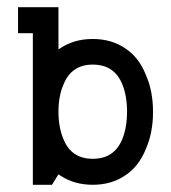

<svg xmlns="http://www.w3.org/2000/svg" viewBox="-20 -512 474 532"><path d="M237 0Q289 0 327 -26Q365 -51 384 -99Q404 -144 404 -202Q404 -260 384 -305Q365 -353 327 -378Q289 -404 237 -404Q186 -404 148 -379Q145 -377 142 -375V-492H30V-420H71V0H124L142 -29Q145 -27 148 -25Q186 0 237 0ZM237 -333Q297 -333 319 -278Q332 -246 332 -202.5Q332 -159 319 -127Q297 -72 237 -72Q178 -72 156 -126Q142 -159 142 -202.5Q142 -246 156 -278Q178 -333 237 -333Z"/></svg>

Font: Venice Serif Bold
Style: Regular
Weight: 700
Designer: Bruno Pierini
Foundry: Unio | Creative Solutions
Version: Version 1.000;PS 001.000;hotconv 1.0.70;makeotf.lib2.5.58329